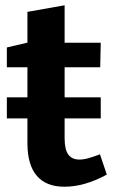

<svg xmlns="http://www.w3.org/2000/svg" viewBox="-20 -696 439 728"><path d="M224 12Q155 12 119.5 -29.5Q84 -71 84 -153V-459L102 -441H6V-516L104 -539L84 -515V-651L225 -676V-515L210 -534H362L360 -441H210L225 -459V-172Q225 -129 239 -110Q253 -91 281 -91Q297 -91 316.5 -96.5Q336 -102 359 -111L385 -34Q301 12 224 12ZM6 -247V-327H362V-247Z"/></svg>

Font: Bitter Thin
Style: Bold
Weight: 700
Version: Version 3.021